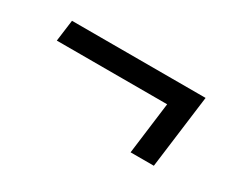

<svg xmlns="http://www.w3.org/2000/svg" viewBox="-51 -519 722 590"><g transform="rotate(30 310.5 -224.0)"><path d="M73.5 -354H547.5L514 -94H431.5L455 -278H63.5Z"/></g></svg>

Font: Merriweather 36pt SemiBold
Style: Italic
Weight: 600
Italic angle: -7.8°
Version: Version 2.101